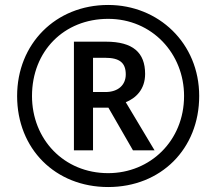

<svg xmlns="http://www.w3.org/2000/svg" viewBox="-20 -744 872 774"><path d="M416 10C629 10 783 -144 783 -357C783 -570 619 -724 416 -724C204 -724 49 -567 49 -357C49 -144 203 10 416 10ZM416 -46C237 -46 109 -183 109 -357C109 -538 238 -668 416 -668C593 -668 722 -528 722 -357C722 -176 585 -46 416 -46ZM278 -138H355V-310H417L516 -138H603L487 -332C527 -348 565 -383 565 -446C565 -532 516 -576 407 -576H278ZM405 -373H355V-511H404C462 -511 487 -491 487 -444C487 -402 457 -373 405 -373Z"/></svg>

Font: Noto Sans Arabic UI Md
Style: Regular
Weight: 500
Designer: Monotype Design Team, Nadine Chahine and Nizar Qandah
Foundry: Monotype Imaging Inc.
Version: Version 2.010